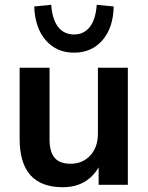

<svg xmlns="http://www.w3.org/2000/svg" viewBox="-20 -772 619 802"><path d="M242 10Q62 10 62 -192V-489H187V-190Q187 -138 208 -113Q229 -88 275 -88Q325 -88 357 -122.5Q389 -157 389 -214V-489H514V0H392V-73Q343 10 242 10ZM289 -552Q216 -552 171 -604Q126 -656 123 -745L194 -752Q198 -692 222.5 -660Q247 -628 289 -628Q331 -628 355.5 -660Q380 -692 384 -752L455 -745Q453 -656 408 -604Q363 -552 289 -552Z"/></svg>

Font: Nunito Sans
Style: Bold
Weight: 700
Designer: Vernon Adams
Foundry: Vernon Adams
Version: Version 3.101; ttfautohint (v1.8.4.7-5d5b);gftools[0.9.27]